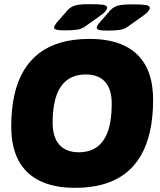

<svg xmlns="http://www.w3.org/2000/svg" viewBox="-20 -895 771 923"><path d="M341 8Q241 8 172.5 -25Q104 -58 69 -123.5Q34 -189 34 -287Q34 -371 49 -438Q64 -505 94 -555.5Q124 -606 169 -640Q214 -674 274.5 -691Q335 -708 410 -708Q511 -708 579 -675Q647 -642 681.5 -577Q716 -512 716 -415Q716 -331 701 -263.5Q686 -196 656 -145Q626 -94 581 -60Q536 -26 476 -9Q416 8 341 8ZM359 -163Q391 -163 416.5 -172.5Q442 -182 461 -201Q480 -220 492.5 -248Q505 -276 511 -313.5Q517 -351 517 -397Q517 -467 485 -502Q453 -537 392 -537Q360 -537 334.5 -527.5Q309 -518 290 -499.5Q271 -481 258.5 -453.5Q246 -426 239.5 -389Q233 -352 233 -306Q233 -235 265.5 -199Q298 -163 359 -163ZM294 -749Q261 -749 250.5 -752.5Q240 -756 240 -762Q240 -767 244 -774Q248 -781 256 -790L304 -845Q319 -862 340.5 -868.5Q362 -875 409 -875Q456 -875 475.5 -872Q495 -869 495 -858Q495 -851 487.5 -841.5Q480 -832 464 -821L391 -769Q374 -756 351.5 -752.5Q329 -749 294 -749ZM499 -748Q466 -748 455.5 -751.5Q445 -755 445 -761Q445 -766 449 -773Q453 -780 461 -789L509 -844Q524 -861 545.5 -867.5Q567 -874 614 -874Q661 -874 680.5 -871Q700 -868 700 -857Q700 -850 692.5 -840.5Q685 -831 669 -820L596 -768Q579 -755 556.5 -751.5Q534 -748 499 -748Z"/></svg>

Font: Asap Black
Style: Italic
Weight: 900
Italic angle: -6°
Designer: Pablo Cosgaya
Foundry: Omnibus-Type
Version: Version 3.001